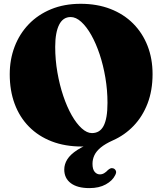

<svg xmlns="http://www.w3.org/2000/svg" viewBox="-20 -736 833 986"><path d="M394 -716.5Q479 -716.5 547.2 -690Q615.5 -663.5 663.8 -615Q712 -566.5 737.8 -500.5Q763.5 -434.5 763.5 -355.5Q763.5 -271.5 737.8 -204.5Q712 -137.5 666.2 -89.8Q620.5 -42 559.5 -15Q520.5 2.5 497.5 21.5Q474.5 40.5 464.8 61.2Q455 82 455 105Q455 133 466 146.2Q477 159.5 493 159.5Q505 159.5 515.2 153.2Q525.5 147 534 137.5Q541 131.5 547.2 128.8Q553.5 126 561 128.5Q569.5 130.5 574.5 140Q579.5 149.5 571 164.5Q557.5 192 523.2 211Q489 230 439 230Q377.5 230 343.8 204.8Q310 179.5 310 134.5Q310 107.5 325.5 82.5Q341 57.5 376.8 34.2Q412.5 11 473 -11L457 11.5Q442 14 427.8 15.2Q413.5 16.5 401 16.5Q314 16.5 245.5 -10Q177 -36.5 128.8 -85.5Q80.5 -134.5 55.2 -202.8Q30 -271 30 -354.5Q30 -430.5 55 -496.2Q80 -562 127.5 -611.5Q175 -661 242.5 -688.8Q310 -716.5 394 -716.5ZM532 -208Q532 -273 521.2 -336.8Q510.5 -400.5 491.8 -456.8Q473 -513 448.8 -556Q424.5 -599 397.2 -623.8Q370 -648.5 343 -648.5Q323 -648.5 308.2 -638.5Q293.5 -628.5 283.8 -609.2Q274 -590 268.8 -561.8Q263.5 -533.5 263.5 -495.5Q263.5 -428.5 274.8 -364Q286 -299.5 305 -243.2Q324 -187 348.2 -144.2Q372.5 -101.5 399.5 -77Q426.5 -52.5 452 -52.5Q471.5 -52.5 486.5 -61.2Q501.5 -70 511.5 -88.5Q521.5 -107 526.8 -136.8Q532 -166.5 532 -208Z"/></svg>

Font: Fraunces Black
Style: Regular
Weight: 900
Version: Version 1.000;[b76b70a41]